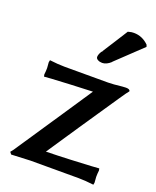

<svg xmlns="http://www.w3.org/2000/svg" viewBox="-128 -745 673 827"><g transform="rotate(20 208.0 -332.0)"><path d="M310.1 -430.2Q331.1 -430.2 374 -435.1Q379.9 -436 390.1 -436Q409.2 -436 409.2 -425.8Q403.3 -419.9 377 -380.9Q245.6 -187.5 160.2 -59.1Q210.9 -60.1 271 -62.7Q331.1 -65.4 366.2 -67.4L400.9 -69.8L402.8 -61Q400.9 -45.4 400.9 -30.8Q400.9 -22.9 401.9 -18.1Q401.9 -16.6 402.3 -12Q402.8 -7.3 402.8 -4.9L400.9 4.9Q360.8 0 332 0H110.8L23.9 3.9L16.1 -5.9Q25.9 -16.6 40 -39.1Q76.2 -93.8 151.4 -205.3Q226.6 -316.9 262.2 -371.1Q216.8 -369.6 161.9 -366.9Q106.9 -364.3 74.2 -362.3L42 -359.9L40 -369.1Q42 -384.8 42 -398.9Q42 -407.2 41 -412.1Q41 -413.6 40.5 -418Q40 -422.4 40 -424.8L42 -435.1Q82 -430.2 110.8 -430.2ZM314.9 -665 323.2 -667Q330.6 -669.4 341.8 -669.4Q380.9 -669.4 410.2 -640.1L413.1 -631.3L295.9 -520H296.9Q276.4 -501 256.8 -501Q245.1 -501 236.6 -505.9Q228 -510.7 228 -518.1Q228 -528.8 236.8 -543.5Q237.3 -543.9 240 -546.9Q242.7 -549.8 243.2 -550.3L241.2 -549.3Q253.4 -568.4 278.3 -607.2Q303.2 -646 314.9 -665Z"/></g></svg>

Font: Linear Smooth
Style: Bold
Weight: 700
Designer: Philipp H. Poll, Flanker
Foundry: Philipp H. Poll, reworked by Flanker
Version: Version 1.061 | FøM Fix